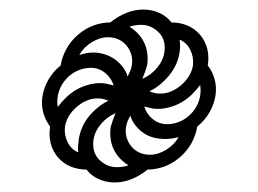

<svg xmlns="http://www.w3.org/2000/svg" viewBox="-20 -541 540 402"><path d="M225 -191Q231 -191 237.5 -192Q244 -193 249 -195Q239 -201 231 -209.5Q223 -218 218 -228.5Q213 -239 211.5 -251.5Q210 -264 212 -276Q214 -283 216.5 -290Q219 -297 222 -304Q205 -297 192 -282Q179 -267 176 -250Q174 -238 176.5 -227Q179 -216 186.5 -208Q194 -200 203.5 -195.5Q213 -191 225 -191ZM247 -381Q250 -386 252.5 -392Q255 -398 256 -404Q258 -416 255 -426.5Q252 -437 245 -445.5Q238 -454 228 -458.5Q218 -463 206 -463Q189 -463 172 -452.5Q155 -442 146 -426Q153 -428 160 -429.5Q167 -431 175 -431Q187 -431 198.5 -427.5Q210 -424 219.5 -417.5Q229 -411 236.5 -401.5Q244 -392 247 -381ZM278 -376Q295 -383 308 -398Q321 -413 324 -431Q326 -442 323.5 -453Q321 -464 313.5 -472Q306 -480 296.5 -484.5Q287 -489 275 -489Q269 -489 262.5 -488Q256 -487 251 -485Q261 -479 269 -470.5Q277 -462 282 -451.5Q287 -441 288.5 -428.5Q290 -416 288 -404Q286 -397 283.5 -390Q281 -383 278 -376ZM331 -281Q342 -281 354 -285.5Q366 -290 375.5 -298.5Q385 -307 391 -317.5Q397 -328 399 -340Q400 -346 400 -352Q400 -358 399 -363Q391 -352 381 -342.5Q371 -333 359.5 -326.5Q348 -320 335 -316.5Q322 -313 310 -313Q303 -313 296 -314.5Q289 -316 282 -318Q287 -302 300 -291.5Q313 -281 331 -281ZM101 -317Q109 -328 119 -337.5Q129 -347 140.5 -353.5Q152 -360 165 -363.5Q178 -367 190 -367Q197 -367 204 -365.5Q211 -364 218 -362Q213 -378 200 -388.5Q187 -399 170 -399Q158 -399 146 -394.5Q134 -390 124.5 -381.5Q115 -373 109 -362.5Q103 -352 101 -340Q100 -334 100 -328Q100 -322 101 -317ZM144 -222Q143 -228 143.5 -235Q144 -242 145 -250Q147 -262 152 -274Q157 -286 165.5 -296.5Q174 -307 185 -316Q196 -325 207 -330Q203 -332 197 -333.5Q191 -335 185 -335Q173 -335 162 -330.5Q151 -326 141 -317.5Q131 -309 124.5 -298.5Q118 -288 116 -276Q114 -259 121.5 -243.5Q129 -228 144 -222ZM294 -217Q311 -217 328 -227.5Q345 -238 354 -254Q347 -252 340 -251Q333 -250 326 -250Q313 -250 301.5 -253Q290 -256 280.5 -262.5Q271 -269 263.5 -278.5Q256 -288 253 -299Q250 -294 247.5 -288Q245 -282 244 -276Q242 -264 245 -253.5Q248 -243 255 -234.5Q262 -226 272 -221.5Q282 -217 294 -217ZM315 -345Q327 -345 338 -349.5Q349 -354 359 -362.5Q369 -371 375.5 -381.5Q382 -392 384 -404Q386 -421 378.5 -436.5Q371 -452 356 -458Q357 -452 357 -445Q357 -438 356 -431Q354 -418 348.5 -406Q343 -394 334.5 -383.5Q326 -373 315 -364Q304 -355 293 -350Q297 -348 303 -346.5Q309 -345 315 -345ZM220 -159Q202 -159 186.5 -166Q171 -173 161 -186Q143 -186 127.5 -192.5Q112 -199 101 -212Q90 -225 86 -241.5Q82 -258 85 -276Q75 -289 70.5 -305.5Q66 -322 69 -340Q72 -358 81.5 -374.5Q91 -391 107 -404Q110 -422 119 -438.5Q128 -455 143 -468Q158 -481 175.5 -487.5Q193 -494 211 -494Q227 -507 244.5 -514Q262 -521 280 -521Q298 -521 313.5 -514Q329 -507 339 -494Q357 -494 372.5 -487.5Q388 -481 399 -468Q410 -455 414 -438.5Q418 -422 415 -404Q425 -391 429.5 -374.5Q434 -358 431 -340Q428 -322 418.5 -305.5Q409 -289 393 -276Q390 -258 381 -241.5Q372 -225 357 -212Q342 -199 324.5 -192.5Q307 -186 289 -186Q273 -173 255.5 -166Q238 -159 220 -159Z"/></svg>

Font: Iosevka Extralight Oblique
Style: Regular
Weight: 200
Italic angle: -9°
Monospace: yes
Designer: Belleve Invis
Foundry: Belleve Invis
Version: Version 32.5.0; ttfautohint (v1.8.4)